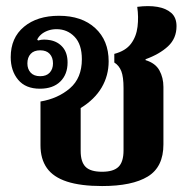

<svg xmlns="http://www.w3.org/2000/svg" viewBox="-20 -614 647 645"><path d="M323 11Q251 11 205 -4Q159 -19 137.5 -49.5Q116 -80 116 -126V-273Q175 -283 215 -317.5Q255 -352 255 -415Q255 -465 230.5 -490.5Q206 -516 170 -516Q154 -516 140.5 -511Q127 -506 118 -498Q109 -490 105 -481L108 -478Q118 -481 128 -481Q138 -481 149 -479Q175 -474 191 -455Q207 -436 207 -404Q207 -364 182.5 -340Q158 -316 114 -316Q66 -316 41 -346Q16 -376 16 -422Q16 -487 60.5 -524Q105 -561 178 -561Q255 -561 300 -519.5Q345 -478 345 -408Q345 -360 321.5 -320Q298 -280 251 -251V-107Q251 -70 267.5 -53.5Q284 -37 323 -37Q361 -37 378 -53.5Q395 -70 395 -109V-318Q395 -356 387.5 -375Q380 -394 364 -404V-433Q402 -443 420 -467Q438 -491 442 -524Q446 -557 441 -591Q479 -596 508.5 -591Q538 -586 555.5 -570.5Q573 -555 573 -526Q573 -485 544.5 -458.5Q516 -432 469 -415V-412Q502 -402 515.5 -377.5Q529 -353 529 -322V-129Q529 -53 476.5 -21Q424 11 323 11ZM115 -358Q136 -358 147 -370Q158 -382 158 -401Q158 -421 147 -433Q136 -445 115 -445Q94 -445 83 -433Q72 -421 72 -401Q72 -382 83 -370Q94 -358 115 -358Z"/></svg>

Font: Noto Serif Thai
Style: Regular
Weight: 400
Designer: Monotype Design Team
Foundry: Monotype Imaging Inc.
Version: Version 2.001